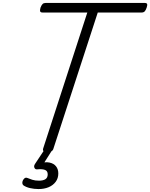

<svg xmlns="http://www.w3.org/2000/svg" viewBox="-20 -1018 1020 1304"><path d="M301 15Q266 15 273 -9L573 -933H269Q256 -933 253 -940.5Q250 -948 255 -966Q262 -984 269.5 -991Q277 -998 290 -998H963Q976 -998 979 -991Q982 -984 976 -966Q970 -948 962.5 -940.5Q955 -933 942 -933H644L343 -9Q340 3 330 9Q320 15 301 15ZM242 266Q212 266 184 259.5Q156 253 138 240Q131 233 131.5 223Q132 213 137 204Q144 193 151 190Q158 187 167 191Q181 197 199.5 203Q218 209 245 209Q273 209 288.5 199Q304 189 304 166Q304 143 285.5 136Q267 129 235 132Q226 133 221.5 130.5Q217 128 214 122Q211 115 212 109Q213 103 218 95L287 -9H341L268 106L246 92Q287 80 316 86Q345 92 360.5 111.5Q376 131 376 160Q376 193 358 217Q340 241 310 253.5Q280 266 242 266Z"/></svg>

Font: Playwrite RO Light
Style: Regular
Weight: 300
Version: Version 1.002